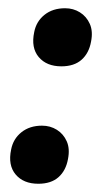

<svg xmlns="http://www.w3.org/2000/svg" viewBox="-20 -462 247 466"><path d="M73 -16Q37 -16 18 -38.5Q-1 -61 7 -99Q12 -125 32 -141Q52 -157 82 -157Q102 -157 118 -147Q134 -137 142 -119Q150 -101 145 -76Q140 -48 122 -32Q104 -16 73 -16ZM129 -301Q93 -301 74 -323.5Q55 -346 63 -384Q68 -410 88 -426Q108 -442 138 -442Q158 -442 174 -432Q190 -422 198 -404Q206 -386 201 -361Q196 -333 178 -317Q160 -301 129 -301Z"/></svg>

Font: Vollkorn SemiBold
Style: Italic
Weight: 600
Italic angle: -11°
Designer: Friedrich Althausen
Foundry: Friedrich Althausen
Version: Version 5.000